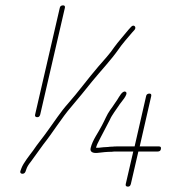

<svg xmlns="http://www.w3.org/2000/svg" viewBox="-20 -666 644 716"><path d="M75 -26 79 -37C81 -43 86 -52 95 -63C113 -87 124 -104 142 -128C175 -169 211 -228 246 -268C270 -296 300 -333 324 -363C356 -402 394 -442 422 -482C433 -499 461 -531 473 -545L482 -555C490 -565 479 -577 469 -566L459 -555C447 -540 418 -507 406 -490C391 -467 366 -440 346 -417C309 -374 271 -322 233 -279C206 -249 184 -214 159 -180C138 -150 121 -131 103 -104C91 -88 67 -58 60 -39L56 -28C52 -16 71 -14 75 -26ZM348 -115H338C339 -119 341 -124 343 -129C358 -160 374 -188 390 -220C396 -235 415 -260 423 -272C428 -282 463 -317 448 -324C436 -329 424 -304 418 -295C407 -280 404 -273 391 -256C378 -238 371 -218 360 -198C347 -172 325 -144 318 -114C314 -98 329 -94 345 -96C361 -98 379 -100 397 -100C402 -101 408 -101 417 -101H477L449 20C447 27 451 30 457 30C463 30 466 27 468 20L496 -101H568C575 -101 579 -104 580 -110C581 -116 580 -120 573 -120H501L544 -308C545 -314 543 -317 537 -317C531 -317 526 -314 525 -308L482 -120H422C412 -120 403 -120 398 -119C393 -119 388 -119 384 -118C375 -118 356 -116 348 -115ZM215 -646C209 -646 204 -643 203 -637L111 -239C109 -232 113 -229 119 -229C125 -229 128 -232 130 -239L222 -637C223 -643 221 -646 215 -646Z"/></svg>

Font: Electronic
Style: ExThnIt
Weight: 100
Version: Version 1.011